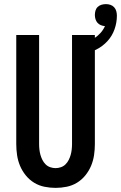

<svg xmlns="http://www.w3.org/2000/svg" viewBox="-20 -905 588 933"><path d="M250 8Q223 8 196 2.5Q169 -3 146 -17Q123 -31 105.5 -52.5Q88 -74 77.5 -99Q67 -124 63 -151Q59 -178 59 -205V-735H170V-205Q170 -192 171.5 -178.5Q173 -165 176.5 -152.5Q180 -140 186 -128Q192 -116 201.5 -106.5Q211 -97 224 -92.5Q237 -88 250 -88Q263 -88 276 -92.5Q289 -97 298.5 -106.5Q308 -116 314 -128Q320 -140 323.5 -152.5Q327 -165 328.5 -178.5Q330 -192 330 -205V-735H441V-205Q441 -178 437 -151Q433 -124 422.5 -99Q412 -74 394.5 -52.5Q377 -31 354 -17Q331 -3 304 2.5Q277 8 250 8ZM385 -639 369 -691Q388 -695 406 -702.5Q424 -710 440 -720.5Q456 -731 469 -745.5Q482 -760 490 -778Q479 -779 469.5 -783Q460 -787 453.5 -794.5Q447 -802 444 -812Q441 -822 441 -832Q441 -843 444 -853.5Q447 -864 455 -871.5Q463 -879 473.5 -882Q484 -885 495 -885Q506 -885 516.5 -881.5Q527 -878 534.5 -870Q542 -862 545 -851Q548 -840 548 -829Q548 -795 536.5 -762.5Q525 -730 502 -705Q479 -680 448.5 -664.5Q418 -649 385 -639Z"/></svg>

Font: Iosevka Curly
Style: Bold
Weight: 700
Monospace: yes
Designer: Belleve Invis
Foundry: Belleve Invis
Version: Version 22.1.2; ttfautohint (v1.8.4)